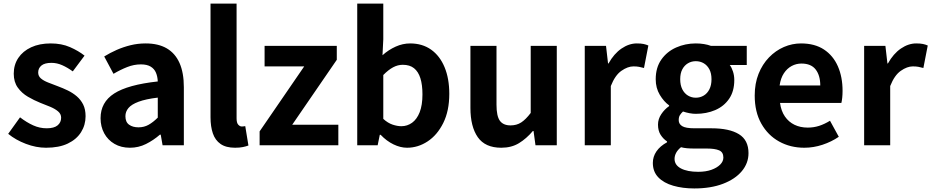

<svg xmlns="http://www.w3.org/2000/svg" viewBox="-20 -818 5243 1081"><path d="M239.1 13.8Q183.3 13.8 125.7 -8.1Q68.1 -30 26.1 -64.5L92.8 -157.4Q130.4 -128.6 166.9 -112.2Q203.4 -95.7 242.7 -95.7Q284.5 -95.7 304.4 -112.3Q324.2 -128.9 324.2 -155.2Q324.2 -176.1 307.3 -190.6Q290.5 -205 263.5 -216.5Q236.5 -228 207 -239Q171.7 -253.2 137.2 -273.3Q102.7 -293.4 80.1 -324.9Q57.4 -356.4 57.4 -403Q57.4 -453.3 83 -491.7Q108.7 -530.1 155.4 -551.8Q202.2 -573.5 265.5 -573.5Q326.6 -573.5 374.2 -552.7Q421.8 -531.8 456 -504.7L389.8 -416.1Q359.9 -437.7 330.3 -450.9Q300.6 -464.1 269.8 -464.1Q231.3 -464.1 213.2 -449Q195 -433.9 195 -409.7Q195 -389.6 210.2 -376.5Q225.4 -363.4 251.1 -353.4Q276.9 -343.4 306.3 -332.2Q334.4 -321.8 361.9 -308.5Q389.4 -295.2 412.1 -275.9Q434.7 -256.5 448.3 -229.5Q461.8 -202.4 461.8 -163.4Q461.8 -114.3 436.4 -73.8Q410.9 -33.2 361.6 -9.7Q312.3 13.8 239.1 13.8Z M711.4 13.8Q661.9 13.8 624.6 -7.9Q587.4 -29.5 566.8 -67.2Q546.2 -105 546.2 -152.6Q546.2 -242.2 622.9 -291.6Q699.7 -341 868.3 -359.4Q867.2 -386.8 858.1 -408.6Q849 -430.4 828.4 -442.9Q807.8 -455.5 773.1 -455.5Q734.3 -455.5 696.3 -440.5Q658.3 -425.6 619 -402.4L566.7 -500.1Q600.1 -520.7 637.2 -537.1Q674.3 -553.4 715.3 -563.5Q756.3 -573.5 800.1 -573.5Q871.4 -573.5 919 -545.7Q966.6 -517.8 990.9 -463Q1015.1 -408.3 1015.1 -327V0H895.4L884.9 -59.9H880.4Q844.3 -28.4 802 -7.3Q759.8 13.8 711.4 13.8ZM759.7 -101.1Q791.1 -101.1 816.6 -115.4Q842.1 -129.7 868.3 -155.8V-268.4Q800.4 -260.3 760.2 -245.2Q720 -230.1 703.1 -209.7Q686.1 -189.3 686.1 -163.8Q686.1 -130.8 706.7 -116Q727.3 -101.1 759.7 -101.1Z M1303.5 13.8Q1252.2 13.8 1221.9 -7.4Q1191.5 -28.5 1178.4 -67.1Q1165.3 -105.8 1165.3 -157.3V-797.9H1312V-151.3Q1312 -125.9 1321.5 -115.9Q1331 -105.8 1341 -105.8Q1345.6 -105.8 1349.6 -106.3Q1353.6 -106.8 1360.8 -107.8L1378.7 1.2Q1366.3 6.1 1347.8 9.9Q1329.3 13.8 1303.5 13.8Z M1441.7 0V-78.3L1692.7 -444.1H1469.7V-559.8H1876.2V-481.3L1625.2 -115.7H1884.9V0Z M2271.7 13.8Q2234.7 13.8 2195.7 -5Q2156.7 -23.8 2122.9 -59.2H2118.3L2106.3 0H1991.3V-797.9H2138V-596.7L2133.5 -507Q2167.4 -537.4 2207.6 -555.5Q2247.8 -573.5 2289 -573.5Q2357.9 -573.5 2407.3 -538.5Q2456.6 -503.4 2483.1 -439.5Q2509.6 -375.6 2509.6 -289.7Q2509.6 -193.7 2475.6 -125.4Q2441.5 -57.1 2387.3 -21.7Q2333.2 13.8 2271.7 13.8ZM2239.6 -107.4Q2273 -107.4 2300.1 -126.9Q2327.2 -146.4 2342.9 -186.2Q2358.5 -226.1 2358.5 -286.6Q2358.5 -340.3 2346.9 -377.5Q2335.2 -414.6 2311.1 -433.9Q2287.1 -453.2 2247.8 -453.2Q2219.5 -453.2 2193.1 -439Q2166.7 -424.9 2138 -395.7V-148.7Q2163.5 -125.3 2190.4 -116.3Q2217.2 -107.4 2239.6 -107.4Z M2802.4 13.8Q2711.3 13.8 2669.9 -45.8Q2628.6 -105.3 2628.6 -210.6V-559.8H2775.4V-228.7Q2775.4 -164.3 2794.3 -138.2Q2813.3 -112 2854.6 -112Q2888.7 -112 2914.4 -128.6Q2940.1 -145.2 2968 -182.1V-559.8H3114.8V0H2994.9L2983.9 -80.6H2980.3Q2944.2 -37.8 2902 -12Q2859.8 13.8 2802.4 13.8Z M3272.3 0V-559.8H3392L3403.4 -460.8H3406.2Q3436.9 -515.8 3479.2 -544.7Q3521.5 -573.5 3565.3 -573.5Q3588.7 -573.5 3603.4 -570.4Q3618.2 -567.2 3630.4 -561.8L3605.8 -435.2Q3590.4 -439.4 3577.5 -441.8Q3564.6 -444.2 3546.3 -444.2Q3514.4 -444.2 3478.7 -419.3Q3443 -394.4 3419 -333.6V0Z M3888.8 243Q3823.3 243 3770.2 227.6Q3717 212.2 3686.3 180.4Q3655.6 148.5 3655.6 99.1Q3655.6 64.1 3675.9 34.3Q3696.3 4.4 3735.6 -16.9V-21.7Q3714.1 -36 3699.4 -59Q3684.7 -81.9 3684.7 -116.6Q3684.7 -147.9 3703.3 -175.5Q3721.8 -203.1 3747.4 -220.6V-224.6Q3717.7 -245.8 3694.8 -284.1Q3671.8 -322.4 3671.8 -371.9Q3671.8 -437.6 3703.6 -482.8Q3735.4 -527.9 3787.1 -550.7Q3838.7 -573.5 3897.3 -573.5Q3921.8 -573.5 3943.6 -569.9Q3965.4 -566.3 3982.7 -559.8H4184.4V-451.9H4088.8Q4099.7 -437.5 4106.9 -415.1Q4114.2 -392.8 4114.2 -367.3Q4114.2 -304.3 4085.1 -261.8Q4056 -219.3 4006.8 -198.2Q3957.6 -177.1 3897.3 -177.1Q3881.5 -177.1 3862.9 -180.5Q3844.2 -183.9 3825.4 -190.2Q3814.5 -180.1 3807.9 -169.6Q3801.3 -159.1 3801.3 -141.4Q3801.3 -120 3820.7 -107.9Q3840.2 -95.7 3889.5 -95.7H3985.4Q4086.4 -95.7 4140.3 -62.5Q4194.2 -29.4 4194.2 44.1Q4194.2 100.6 4156.8 145.5Q4119.4 190.4 4050.8 216.7Q3982.3 243 3888.8 243ZM3897.3 -267.9Q3922.2 -267.9 3942.3 -280Q3962.3 -292 3974.1 -315.3Q3985.9 -338.6 3985.9 -371.9Q3985.9 -404.9 3974.2 -427.3Q3962.5 -449.7 3942.5 -461.6Q3922.5 -473.5 3897.3 -473.5Q3873.1 -473.5 3853.1 -461.6Q3833.1 -449.7 3821.4 -427.4Q3809.7 -405.1 3809.7 -371.9Q3809.7 -338.6 3821.5 -315.3Q3833.3 -292 3853.3 -280Q3873.3 -267.9 3897.3 -267.9ZM3911.1 149.3Q3953.8 149.3 3985.2 138.1Q4016.7 126.8 4034.7 108.8Q4052.7 90.7 4052.7 69.2Q4052.7 38.6 4028.7 28.4Q4004.8 18.3 3960 18.3H3891.5Q3866.2 18.3 3848.1 16.7Q3830 15.1 3814.2 10.8Q3795.5 25.9 3786.7 42.6Q3777.9 59.3 3777.9 76.6Q3777.9 111.4 3813.9 130.4Q3850 149.3 3911.1 149.3Z M4508.4 13.8Q4429.9 13.8 4366.7 -21.2Q4303.5 -56.1 4266.4 -121.9Q4229.2 -187.7 4229.2 -279.9Q4229.2 -348.1 4250.8 -402.2Q4272.4 -456.3 4309.6 -494.8Q4346.8 -533.2 4393.5 -553.4Q4440.3 -573.5 4489.7 -573.5Q4567.1 -573.5 4619 -539.3Q4670.9 -505.1 4697.4 -444.7Q4723.8 -384.4 4723.8 -306.4Q4723.8 -285.9 4721.9 -267.6Q4719.9 -249.4 4717.1 -238.4H4371.7Q4377.9 -192.8 4399.2 -162.1Q4420.4 -131.4 4453.1 -115.5Q4485.8 -99.6 4527.6 -99.6Q4561.6 -99.6 4592 -109.4Q4622.3 -119.3 4653.1 -138.2L4702.6 -47.9Q4661.7 -19.8 4611 -3Q4560.4 13.8 4508.4 13.8ZM4369.4 -336.9H4598.3Q4598.3 -393.2 4572.4 -426.7Q4546.6 -460.2 4492.1 -460.2Q4463 -460.2 4437.2 -446.4Q4411.4 -432.6 4393.4 -405.4Q4375.4 -378.2 4369.4 -336.9Z M4845.3 0V-559.8H4965L4976.4 -460.8H4979.2Q5009.9 -515.8 5052.2 -544.7Q5094.5 -573.5 5138.3 -573.5Q5161.7 -573.5 5176.4 -570.4Q5191.2 -567.2 5203.4 -561.8L5178.8 -435.2Q5163.4 -439.4 5150.5 -441.8Q5137.6 -444.2 5119.3 -444.2Q5087.4 -444.2 5051.7 -419.3Q5016 -394.4 4992 -333.6V0Z"/></svg>

Font: Noto Sans TC Thin
Style: Regular
Weight: 100
Designer: Ryoko NISHIZUKA 西塚涼子 (kana, bopomofo & ideographs); Paul D. Hunt (Latin, Greek & Cyrillic); Sandoll Communications 산돌커뮤니
Foundry: Adobe
Version: Version 2.004-H2;hotconv 1.0.118;makeotfexe 2.5.65603